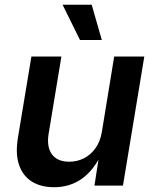

<svg xmlns="http://www.w3.org/2000/svg" viewBox="-20 -785 653 812"><path d="M208.5 6.8Q152.8 6.8 114.7 -17.1Q76.7 -41 60.8 -86.9Q44.9 -132.8 55.2 -198.7L112.8 -545.9H239.7L185.5 -218.3Q176.8 -163.6 199.7 -132.3Q222.7 -101.1 272.9 -101.1Q306.6 -101.1 335.2 -115.7Q363.8 -130.4 383.8 -158.2Q403.8 -186 410.6 -226.1L462.9 -545.9H590.3L500 0H379.4L400.4 -134.8H409.7Q375.5 -63.5 325 -28.3Q274.4 6.8 208.5 6.8ZM318.4 -615.7 244.6 -765.1H367.7L410.6 -615.7Z"/></svg>

Font: Inter SemiBold
Style: Italic
Weight: 600
Italic angle: -9.3988°
Designer: Rasmus Andersson
Foundry: rsms
Version: Version 4.001;git-66647c0bb